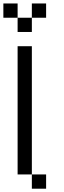

<svg xmlns="http://www.w3.org/2000/svg" viewBox="-103 -1187 373 1123"><path d="M0 -166.7V-916.7H83.3V-166.7ZM83.3 -1000H0V-1083.3H83.3ZM83.3 -1083.3V-1166.7H166.7V-1083.3ZM83.3 -166.7H166.7V-83.3H83.3ZM0 -1166.7V-1083.3H-83.3V-1166.7Z"/></svg>

Font: Galmuri11 Condensed
Style: Regular
Weight: 400
Width: 3
Designer: Lee Minseo (quiple)
Version: Version 2.399;hotconv 1.1.1;makeotfexe 2.6.0 DEVELOPMENT